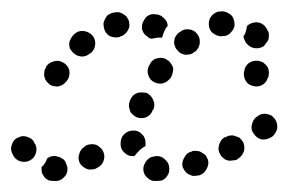

<svg xmlns="http://www.w3.org/2000/svg" viewBox="-42 -305 521 347"><path d="M251 21Q255 19 258 16Q261 12 263 8Q264 4 264 0Q264 -10 257 -16Q251 -23 241 -23H240Q235 -22 231 -21Q227 -19 224 -16Q221 -13 219 -8Q217 -4 217 0Q217 10 224 16Q231 23 240 22H242Q246 22 251 21ZM49 -22Q46 -21 44 -19Q43 -19 43 -18Q40 -9 33 -3Q33 -2 33 -2Q33 -1 33 -1Q33 4 34 8Q36 12 39 16Q42 19 46 21Q50 22 55 22H57Q66 23 73 16Q80 10 80 0Q80 -4 78 -8Q77 -12 74 -16Q70 -19 66 -21Q62 -22 58 -23H56Q53 -23 49 -22ZM331 1Q336 -7 334 -16Q332 -20 330 -24Q327 -27 323 -29Q319 -32 315 -32Q310 -33 306 -32L304 -31Q295 -29 291 -20Q286 -12 288 -3Q290 1 292 4Q295 8 299 10Q303 12 307 13Q312 13 316 12H318Q327 9 331 1ZM101 -26Q98 -17 103 -9Q106 -5 109 -3Q113 0 117 1Q122 2 126 1Q130 1 134 -2L136 -3Q144 -8 146 -17Q148 -26 143 -34Q141 -37 137 -40Q134 -43 129 -44Q125 -45 121 -44Q116 -44 112 -41L111 -40Q103 -35 101 -26ZM9 -57Q0 -61 -8 -57Q-17 -54 -20 -45Q-24 -36 -20 -28L-19 -26Q-16 -18 -7 -14Q2 -11 10 -14Q19 -18 22 -26Q26 -35 22 -44L21 -45Q18 -54 9 -57ZM399 -32Q401 -41 397 -49Q394 -53 391 -56Q387 -58 383 -59Q379 -61 374 -60Q370 -60 366 -57H364Q356 -52 354 -43Q351 -34 356 -26Q358 -22 362 -19Q365 -16 370 -15Q374 -14 378 -15Q383 -15 387 -17L388 -18Q396 -23 399 -32ZM183 -29Q176 -35 176 -44Q176 -45 176 -46Q176 -56 182 -62Q189 -69 198 -69Q207 -70 214 -63Q221 -57 221 -47Q221 -47 221 -46Q221 -45 221 -43Q221 -42 221 -41Q213 -37 208 -31Q204 -27 201 -23Q201 -23 200 -23Q200 -23 199 -23Q190 -22 183 -29ZM459 -73Q460 -82 455 -90Q452 -93 449 -96Q445 -98 440 -99Q436 -100 432 -99Q427 -98 424 -95L422 -94Q415 -89 413 -79Q411 -70 417 -63Q422 -55 431 -53Q440 -52 448 -57L450 -58Q457 -64 459 -73ZM191 -114Q191 -110 193 -105Q194 -101 198 -98Q201 -95 205 -93Q214 -90 222 -93Q231 -97 234 -106L235 -107Q237 -111 237 -116Q237 -120 235 -124Q233 -129 230 -132Q227 -135 223 -137Q219 -138 214 -138Q210 -138 206 -137Q201 -135 198 -132Q195 -128 193 -124V-123Q191 -119 191 -114ZM83 -179Q80 -188 72 -192Q64 -197 55 -194Q46 -192 41 -184Q41 -182 40 -181Q38 -178 38 -173Q37 -169 39 -164Q40 -160 43 -157Q46 -153 50 -151Q54 -149 58 -149Q62 -148 67 -150Q71 -151 74 -154Q78 -157 80 -161Q80 -161 81 -162Q85 -170 83 -179ZM444 -174Q444 -179 442 -183Q440 -187 436 -190Q433 -193 429 -194Q420 -197 411 -193Q403 -189 400 -180V-178Q398 -174 399 -169Q399 -165 401 -161Q403 -157 406 -154Q410 -151 414 -150Q423 -147 431 -151Q439 -155 442 -164L443 -166Q444 -170 444 -174ZM225 -173Q227 -163 234 -158Q242 -153 251 -154Q260 -156 266 -164L267 -165Q269 -169 270 -173Q271 -177 271 -182Q270 -186 267 -190Q265 -194 261 -196Q254 -202 244 -200Q235 -199 230 -191L229 -189Q224 -182 225 -173ZM130 -224Q131 -234 125 -241Q118 -248 109 -249Q100 -250 93 -244L91 -242Q88 -239 86 -235Q84 -232 83 -227Q83 -223 84 -218Q86 -214 89 -211Q95 -204 104 -203Q113 -202 120 -208L122 -209Q129 -215 130 -224ZM276 -240Q273 -236 273 -231Q272 -227 274 -222Q275 -218 278 -215Q281 -211 284 -209Q288 -207 293 -206Q297 -206 302 -207Q306 -208 309 -211L311 -212Q318 -218 319 -227Q320 -237 314 -244Q309 -251 299 -252Q290 -253 283 -247L281 -246Q278 -243 276 -240ZM427 -264Q436 -261 440 -253Q441 -252 441 -251Q444 -247 444 -242Q444 -238 443 -233Q441 -229 438 -226Q436 -222 432 -220Q423 -216 414 -219Q406 -222 401 -230Q401 -231 401 -231Q400 -233 399 -235Q398 -237 398 -239Q403 -247 404 -256Q404 -257 404 -257Q405 -259 407 -260Q408 -261 410 -262Q418 -266 427 -264ZM243 -237Q237 -236 232 -235Q230 -235 229 -236Q228 -236 226 -237Q226 -237 226 -238Q218 -242 215 -251Q213 -260 218 -268Q220 -272 223 -275Q227 -278 231 -279Q236 -280 240 -279Q244 -279 248 -277Q250 -276 251 -275Q255 -272 258 -268Q261 -263 261 -258Q258 -255 256 -251Q253 -245 251 -237Q251 -237 251 -237Q251 -237 250 -237Q247 -237 243 -237ZM183 -243Q187 -246 189 -250Q191 -253 192 -258Q192 -262 191 -267Q188 -276 180 -280Q172 -285 163 -282H161Q157 -280 153 -278Q150 -275 148 -271Q146 -267 145 -263Q145 -258 146 -254Q148 -245 156 -240Q165 -236 174 -238L175 -239Q180 -240 183 -243ZM338 -273Q334 -265 336 -256Q338 -247 346 -243Q354 -238 363 -240H365Q369 -241 373 -244Q376 -247 379 -251Q381 -254 382 -259Q382 -263 381 -268Q379 -277 371 -281Q363 -286 354 -284H352Q343 -281 338 -273Z"/></svg>

Font: FRB American Cursive Guidelines Dotted Extrabold
Style: Bold Italic
Weight: 800
Italic angle: -25°
Version: Version 2.0;Modular Font Editor K font №1